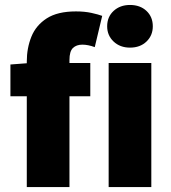

<svg xmlns="http://www.w3.org/2000/svg" viewBox="-20 -754 688 774"><path d="M88 0V-366H22V-494L88 -499V-506Q88 -560 106.5 -606Q125 -652 168.5 -680Q212 -708 286 -708Q321 -708 348.5 -702Q376 -696 392 -690L362 -564Q335 -574 312 -574Q288 -574 274 -560.5Q260 -547 260 -512V-500H344V-366H260V0ZM418 0V-500H590V0ZM504 -562Q464 -562 438 -586.5Q412 -611 412 -648Q412 -686 438 -710Q464 -734 504 -734Q545 -734 570.5 -710Q596 -686 596 -648Q596 -611 570.5 -586.5Q545 -562 504 -562Z"/></svg>

Font: Assistant ExtraBold
Style: Regular
Weight: 800
Designer: Hebrew By Ben Nathan, Latin by Paul Hunt
Version: Version 3.000